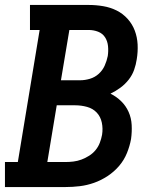

<svg xmlns="http://www.w3.org/2000/svg" viewBox="-24 -755 644 775"><path d="M-4 0V-101H48L136 -634H97V-735H334Q364 -735 393 -730Q422 -725 447 -712.5Q472 -700 491 -679Q510 -658 520 -631.5Q530 -605 531.5 -575.5Q533 -546 528 -516Q525 -495 517.5 -473.5Q510 -452 495.5 -433.5Q481 -415 462 -401Q443 -387 422 -377Q446 -365 465 -346.5Q484 -328 495 -303.5Q506 -279 507.5 -250.5Q509 -222 505 -194Q500 -166 488.5 -137.5Q477 -109 457 -85.5Q437 -62 410.5 -44.5Q384 -27 355.5 -17Q327 -7 298 -3.5Q269 0 240 0ZM222 -431H299Q319 -431 339 -437Q359 -443 374.5 -457Q390 -471 398.5 -490Q407 -509 411 -529Q414 -549 412 -569Q410 -589 400 -604.5Q390 -620 372 -627Q354 -634 334 -634H256ZM167 -101H240Q256 -101 272.5 -103Q289 -105 305 -111Q321 -117 336 -126.5Q351 -136 362 -149.5Q373 -163 379 -179Q385 -195 388 -211Q392 -236 387 -260Q382 -284 366.5 -300.5Q351 -317 327.5 -323.5Q304 -330 279 -330H205Z"/></svg>

Font: Iosevka Curly Slab Extended
Style: Bold Italic
Weight: 700
Width: 7
Italic angle: -9°
Monospace: yes
Designer: Belleve Invis
Foundry: Belleve Invis
Version: Version 11.0.0; ttfautohint (v1.8.3)